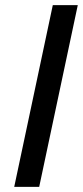

<svg xmlns="http://www.w3.org/2000/svg" viewBox="-20 -731 324 751"><path d="M133.3 0H35.6L186.5 -710.9H284.2Z"/></svg>

Font: Ufes Sans
Style: Italic
Weight: 400
Designer: Ricardo Esteves & Filipe Motta
Foundry: ProDesignUfes - Ricardo Esteves, Filipe Motta
Version: Version 2.0